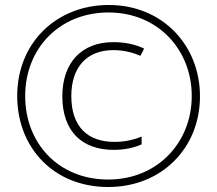

<svg xmlns="http://www.w3.org/2000/svg" viewBox="-20 -742 871 770"><path d="M414 8C628 8 782 -148 782 -356C782 -559 633 -722 416 -722C209 -722 49 -573 49 -357C49 -151 194 8 414 8ZM414 -22C214 -22 81 -168 81 -357C81 -549 220 -692 415 -692C613 -692 749 -543 749 -357C749 -171 612 -22 414 -22ZM436 -141C477 -141 514 -148 548 -163V-194C509 -179 476 -173 439 -173C331 -173 266 -234 266 -357C266 -472 328 -541 434 -541C475 -541 512 -532 543 -518L558 -547C523 -564 482 -573 434 -573C306 -573 230 -489 230 -356C230 -215 309 -141 436 -141Z"/></svg>

Font: Noto Sans Arabic UI Cn XLt
Style: Regular
Weight: 200
Width: 3
Designer: Monotype Design Team, Nadine Chahine and Nizar Qandah
Foundry: Monotype Imaging Inc.
Version: Version 2.010